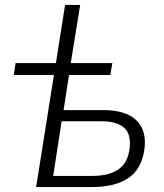

<svg xmlns="http://www.w3.org/2000/svg" viewBox="-20 -756 664 776"><path d="M126 0 198 -453H36L43 -501H206L243 -736H304L266 -501H434L426 -453H259L237 -311H396Q491 -311 533 -268Q575 -225 563 -148Q551 -71 497.5 -35.5Q444 0 351 0ZM195 -45H353Q418 -45 456.5 -70Q495 -95 503 -151Q512 -212 482.5 -239Q453 -266 388 -266H229Z"/></svg>

Font: Mulish Light
Style: Italic
Weight: 300
Italic angle: -9°
Designer: Vernon Adams
Foundry: Vernon Adams
Version: Version 3.603; ttfautohint (v1.8.3)